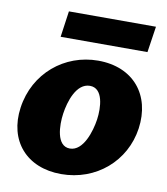

<svg xmlns="http://www.w3.org/2000/svg" viewBox="-82 -792 759 871"><g transform="rotate(10 297.0 -356.5)"><path d="M566 -723H165L148 -603H548ZM258 10C419 10 547 -101 569 -255C591 -412 498 -526 335 -526C181 -526 48 -418 25 -255C3 -100 98 10 258 10ZM277 -111C214 -111 212 -207 220 -262C228 -318 255 -407 318 -407C380 -407 384 -318 376 -262C368 -207 339 -111 277 -111Z"/></g></svg>

Font: United Sans Black
Style: Italic
Weight: 900
Italic angle: -8°
Designer: Pablo Impallari, Rodrigo Fuenzalida (Modified by Dan O. Williams)
Version: Version 1.000;PS 001.000;hotconv 1.0.88;makeotf.lib2.5.64775